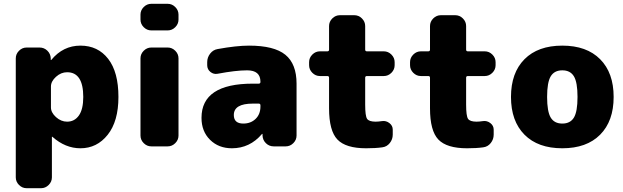

<svg xmlns="http://www.w3.org/2000/svg" viewBox="-20 -770 3276 1010"><path d="M333 -130Q372 -130 395 -162.5Q418 -195 418 -260Q418 -390 333 -390Q301 -390 274.5 -366Q248 -342 248 -315V-205Q248 -178 274.5 -154Q301 -130 333 -130ZM403 -530Q495 -530 549 -460.5Q603 -391 603 -260Q603 -132 546.5 -61Q490 10 403 10Q324 10 256 -50Q255 -51 254 -51Q253 -51 253 -50V163Q253 186 236 203Q219 220 196 220H120Q97 220 80 203Q63 186 63 163V-463Q63 -486 80 -503Q97 -520 120 -520H188Q212 -520 229 -503.5Q246 -487 247 -463V-455Q247 -454 248 -454Q249 -454 250 -455Q312 -530 403 -530Z M862 -520Q885 -520 902 -503Q919 -486 919 -463V-57Q919 -34 902 -17Q885 0 862 0H776Q753 0 736 -17Q719 -34 719 -57V-463Q719 -486 736 -503Q753 -520 776 -520ZM862 -750Q885 -750 902 -733Q919 -716 919 -693V-667Q919 -644 902 -627Q885 -610 862 -610H776Q753 -610 736 -627Q719 -644 719 -667V-693Q719 -716 736 -733Q753 -750 776 -750Z M1350 -210V-216Q1350 -225 1341 -225H1310Q1210 -225 1210 -165Q1210 -120 1260 -120Q1299 -120 1324.5 -144.5Q1350 -169 1350 -210ZM1290 -530Q1422 -530 1481 -482Q1540 -434 1540 -330V-57Q1540 -34 1523 -17Q1506 0 1483 0H1420Q1396 0 1379 -16.5Q1362 -33 1361 -57V-65Q1361 -66 1360 -66Q1359 -66 1358 -65Q1294 10 1200 10Q1130 10 1085 -34.5Q1040 -79 1040 -150Q1040 -330 1310 -330H1341Q1350 -330 1350 -339V-340Q1350 -400 1280 -400Q1220 -400 1125 -382Q1104 -378 1087 -391.5Q1070 -405 1070 -427V-443Q1070 -468 1085.5 -488Q1101 -508 1125 -512Q1224 -530 1290 -530Z M1999 -500Q2022 -500 2039 -483Q2056 -466 2056 -443V-427Q2056 -404 2039 -387Q2022 -370 1999 -370H1910Q1901 -370 1901 -361V-220Q1901 -160 1911 -145Q1921 -130 1956 -130Q1970 -130 1990 -133Q2011 -136 2028.5 -122.5Q2046 -109 2046 -88V-62Q2046 -37 2030.5 -17.5Q2015 2 1991 5Q1956 10 1906 10Q1799 10 1755 -36Q1711 -82 1711 -200V-361Q1711 -370 1702 -370H1663Q1640 -370 1623 -387Q1606 -404 1606 -427V-443Q1606 -466 1623 -483Q1640 -500 1663 -500H1702Q1711 -500 1711 -509V-633Q1711 -656 1728 -673Q1745 -690 1768 -690H1844Q1867 -690 1884 -673Q1901 -656 1901 -633V-509Q1901 -500 1910 -500Z M2530 -500Q2553 -500 2570 -483Q2587 -466 2587 -443V-427Q2587 -404 2570 -387Q2553 -370 2530 -370H2441Q2432 -370 2432 -361V-220Q2432 -160 2442 -145Q2452 -130 2487 -130Q2501 -130 2521 -133Q2542 -136 2559.5 -122.5Q2577 -109 2577 -88V-62Q2577 -37 2561.5 -17.5Q2546 2 2522 5Q2487 10 2437 10Q2330 10 2286 -36Q2242 -82 2242 -200V-361Q2242 -370 2233 -370H2194Q2171 -370 2154 -387Q2137 -404 2137 -427V-443Q2137 -466 2154 -483Q2171 -500 2194 -500H2233Q2242 -500 2242 -509V-633Q2242 -656 2259 -673Q2276 -690 2299 -690H2375Q2398 -690 2415 -673Q2432 -656 2432 -633V-509Q2432 -500 2441 -500Z M2877 -151.5Q2896 -120 2938 -120Q2980 -120 2999 -151.5Q3018 -183 3018 -260Q3018 -337 2999 -368.5Q2980 -400 2938 -400Q2896 -400 2877 -368.5Q2858 -337 2858 -260Q2858 -183 2877 -151.5ZM2739 -458.5Q2810 -530 2938 -530Q3066 -530 3137 -458.5Q3208 -387 3208 -260Q3208 -133 3137 -61.5Q3066 10 2938 10Q2810 10 2739 -61.5Q2668 -133 2668 -260Q2668 -387 2739 -458.5Z"/></svg>

Font: Rounded Mplus 1c Black
Style: Regular
Weight: 900
Version: Version 1.059.20150529